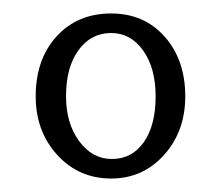

<svg xmlns="http://www.w3.org/2000/svg" viewBox="-20 -665 328 285"><path d="M145 -645Q194 -645 224.5 -610.5Q255 -576 255 -522Q255 -470 223.5 -435Q192 -400 145 -400Q97 -400 65 -435Q33 -470 33 -522Q33 -577 64 -611Q95 -645 145 -645ZM145 -616Q115 -616 96.5 -590.5Q78 -565 78 -522Q78 -482 97.5 -455.5Q117 -429 146 -429Q176 -429 193.5 -454Q211 -479 211 -522Q211 -564 192.5 -590Q174 -616 145 -616Z"/></svg>

Font: TajawalTap
Style: Regular
Weight: 300
Designer: Boutros Fonts
Foundry: Created by Boutros International 2017
Version: Version 2.700